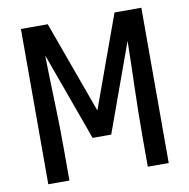

<svg xmlns="http://www.w3.org/2000/svg" viewBox="-82 -815 883 895"><g transform="rotate(-10 360.0 -367.5)"><path d="M75 0H175V-147Q175 -259 171 -371Q167 -483 165 -594L316 -177H404L555 -594Q553 -483 549.5 -371Q546 -259 546 -147V0H645V-735H518L360 -299L202 -735H75Z"/></g></svg>

Font: Iosevka Sparkle Medium
Style: Regular
Weight: 500
Designer: Belleve Invis
Foundry: Belleve Invis
Version: Version 4.5.0; ttfautohint (v1.8.3)